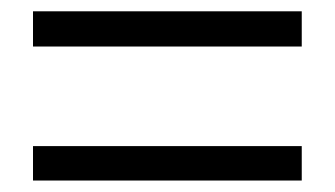

<svg xmlns="http://www.w3.org/2000/svg" viewBox="-20 -537 589 338"><path d="M38.1 -455.1V-517.1H511.2V-455.1ZM38.1 -219.2V-279.8H511.2V-219.2Z"/></svg>

Font: `nÑOS CN Normal
Style: Regular
Weight: 350
Designer: Ryoko NISHIZUKA ?XZm?[P (kana & ideographs); Paul D. Hunt (Latin, Greek & Cyrillic); Wenlong ZHANG _ e??? (bopomofo); Sa
Foundry: Adobe Systems Incorporated
Version: Version 1.004 June 21, 2023